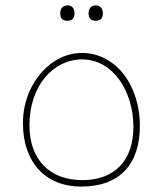

<svg xmlns="http://www.w3.org/2000/svg" viewBox="-20 -681 603 711"><path d="M230 -604C247 -604 256 -614 256 -631C256 -651 246 -661 230 -661C218 -661 203 -655 203 -631C203 -608 218 -604 230 -604ZM335 -604C353 -604 361 -615 361 -631C361 -648 352 -661 335 -661C318 -661 308 -651 308 -631C308 -613 318 -604 335 -604ZM280 10C426 10 498 -75 498 -216C498 -304 464 -396 399 -445C359 -475 320 -485 283 -485C206 -485 134 -434 94 -353C74 -312 65 -269 65 -224C65 -80 149 10 280 10ZM285 -14C164 -14 89 -90 89 -217C89 -363 177 -461 284 -461C398 -461 474 -344 474 -211C474 -86 404 -14 285 -14Z"/></svg>

Font: Noto Kufi Arabic Thin
Style: Regular
Weight: 100
Designer: Monotype Design Team, David Williams, Khaled Hosny
Foundry: Google LLC
Version: Version 2.109